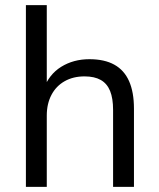

<svg xmlns="http://www.w3.org/2000/svg" viewBox="-20 -725 618 745"><path d="M80.5 0V-705H161.5V-377.7H148.5Q169.5 -436 217.3 -465.7Q265.1 -495.3 326.8 -495.3Q385.3 -495.3 423.5 -474.1Q461.8 -452.9 480.8 -410.2Q499.8 -367.6 499.8 -303.3V0H418.8V-298.4Q418.8 -343.3 407.2 -372Q395.5 -400.8 371 -414.7Q346.5 -428.6 308 -428.6Q264 -428.6 230.9 -409.9Q197.8 -391.2 179.7 -356.9Q161.5 -322.5 161.5 -276.6V0Z"/></svg>

Font: Nunito Sans 12pt ExtraLight
Style: Regular
Weight: 200
Designer: Vernon Adams
Foundry: Vernon Adams
Version: Version 3.101;gftools[0.9.27]